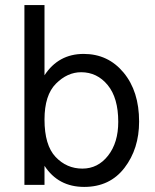

<svg xmlns="http://www.w3.org/2000/svg" viewBox="-20 -727 610 755"><path d="M155 0H76V-707H155V-431Q210 -515 309 -515Q405 -515 466 -441.5Q527 -368 527 -249Q527 -142 469.5 -67Q412 8 311 8Q209 8 155 -75ZM155 -257Q155 -156 198.5 -110Q242 -64 304 -64Q365 -64 405 -115Q445 -166 445 -248Q445 -342 403.5 -392.5Q362 -443 299 -443Q245 -443 200 -398Q155 -353 155 -257Z"/></svg>

Font: Hind Siliguri
Style: Regular
Weight: 400
Designer: Jyotish Sonowal
Foundry: Indian Type Foundry
Version: Version 1.000;PS 1.0;hotconv 1.0.86;makeotf.lib2.5.63406; tt